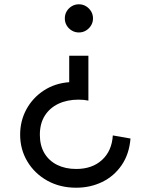

<svg xmlns="http://www.w3.org/2000/svg" viewBox="-20 -601 689 896"><path d="M335.5 275Q259.5 275 200.2 241.8Q141 208.5 107.5 152.2Q74 96 74 27.5Q74 -37 103.2 -90.8Q132.5 -144.5 184.2 -178.5Q236 -212.5 303 -217.5V-341H392.5V-131.5Q382.5 -133.5 371.5 -134.8Q360.5 -136 347 -136Q293.5 -136 252.8 -116.8Q212 -97.5 189 -61Q166 -24.5 166 28Q166 78 187.2 113.8Q208.5 149.5 246.8 168.5Q285 187.5 335.5 187.5Q410 187.5 456 145.5Q502 103.5 506.5 31L589 45.5Q583 118.5 547.5 170Q512 221.5 456.8 248.2Q401.5 275 335.5 275ZM348 -449.5Q330 -449.5 315 -458.5Q300 -467.5 291.2 -482.2Q282.5 -497 282.5 -515Q282.5 -533.5 291.2 -548.2Q300 -563 315 -572Q330 -581 348 -581Q366.5 -581 381.2 -572Q396 -563 405 -548.2Q414 -533.5 414 -515Q414 -497 405 -482.2Q396 -467.5 381.2 -458.5Q366.5 -449.5 348 -449.5Z"/></svg>

Font: Spartan Thin Medium
Style: Regular
Weight: 500
Version: Version 1.004